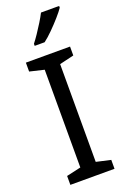

<svg xmlns="http://www.w3.org/2000/svg" viewBox="-177 -999 693 1054"><g transform="rotate(-20 169.5 -472.0)"><path d="M298 0H40V-52L124 -71V-642L40 -662V-714H298V-662L214 -642V-71L298 -52ZM318 -934Q306 -916 281 -887.5Q256 -859 227.5 -830.5Q199 -802 175 -784H117V-796Q132 -815 149.5 -841Q167 -867 184 -894.5Q201 -922 212 -944H318Z"/></g></svg>

Font: Noto Sans Deseret
Style: Regular
Weight: 400
Designer: Monotype Design Team
Foundry: Monotype Imaging Inc.
Version: Version 2.001; ttfautohint (v1.8.4.7-5d5b)